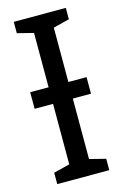

<svg xmlns="http://www.w3.org/2000/svg" viewBox="-112 -765 523 816"><g transform="rotate(-15 149.5 -357.0)"><path d="M35 -714V-664L106 -646V-407H25V-334H106V-68L35 -50V0H264V-50L193 -68V-334H273V-407H193V-646L264 -664V-714Z"/></g></svg>

Font: Noto Sans Display SemiCondensed
Style: Regular
Weight: 400
Width: 4
Designer: Monotype Design team
Foundry: Monotype Imaging Inc.
Version: 1.000